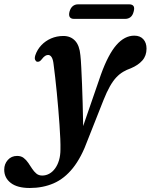

<svg xmlns="http://www.w3.org/2000/svg" viewBox="-132 -644 714 910"><path d="M346.5 -291Q381 -386.5 419.8 -430.8Q458.5 -475 504.5 -475Q532 -475 547.2 -458.2Q562.5 -441.5 562.5 -413.5Q562.5 -380 542.8 -357.5Q523 -335 488.5 -320.5Q468.5 -313.5 451.5 -303.5Q434.5 -293.5 419 -277Q403.5 -260.5 388.8 -234.5Q374 -208.5 358.5 -169.5L284.5 17.5Q254 102 213.5 152.5Q173 203 122 225Q71 247 9 247Q-50 247 -81 223Q-112 199 -112 160Q-112 133.5 -95 114.2Q-78 95 -51 95Q-32 95 -19.8 104.5Q-7.5 114 1.8 127.8Q11 141.5 20 155.2Q29 169 40.2 178.5Q51.5 188 68 188Q86 188 101.8 179.2Q117.5 170.5 129.2 154.2Q141 138 147.8 115.2Q154.5 92.5 154.5 64.5Q155 44 153.8 14Q152.5 -16 150 -52.5Q147.5 -89 144.2 -128Q141 -167 137.2 -205.2Q133.5 -243.5 129.5 -278Q125.5 -312.5 122 -339Q119.5 -362 112.8 -372.8Q106 -383.5 96 -383.5Q89 -383.5 81.8 -379Q74.5 -374.5 65 -362Q59.5 -355 54.5 -352.8Q49.5 -350.5 43.5 -351.5Q38 -353 34.5 -360.5Q31 -368 35.5 -382.5Q44.5 -409 63.8 -429.5Q83 -450 110 -461.8Q137 -473.5 168.5 -473.5Q202.5 -473.5 223.8 -451Q245 -428.5 249 -382Q251.5 -360 253.2 -324.2Q255 -288.5 256.8 -245Q258.5 -201.5 259.8 -155.2Q261 -109 261.8 -65.2Q262.5 -21.5 263 13.5L244.5 4.5ZM197.5 -589Q202.5 -606.5 213 -615Q223.5 -623.5 238.5 -623.5H480Q495 -623.5 500.8 -615.2Q506.5 -607 501.5 -589Q497 -571 486.5 -562.8Q476 -554.5 461 -554.5H219Q204.5 -554.5 198.8 -563Q193 -571.5 197.5 -589Z"/></svg>

Font: Fraunces SemiBold
Style: Italic
Weight: 600
Italic angle: -16°
Version: Version 1.000;[b76b70a41]